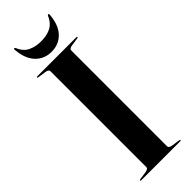

<svg xmlns="http://www.w3.org/2000/svg" viewBox="-287 -893 914 914"><g transform="rotate(-45 170.0 -436.0)"><path d="M240 -27Q240 -16 259.5 -13L300 -7Q306 -6 306 -3Q306 0 301 0H39Q34 0 34 -3Q34 -6 40 -7L80.5 -13Q100 -16 100 -27V-673Q100 -684 80.5 -687L40 -693Q34 -694 34 -697Q34 -700 39 -700H301Q306 -700 306 -697Q306 -694 300 -693L259.5 -687Q240 -684 240 -673ZM169.5 -804.5Q210 -804.5 237 -819Q264 -833.5 278.5 -867.5Q280.5 -872 283.5 -872Q288.5 -872 288 -865Q283 -801 251.2 -767.5Q219.5 -734 169.5 -734Q121 -734 89 -767.5Q57 -801 52 -865Q51.5 -872 56 -872Q59.5 -872 61 -867.5Q76.5 -831.5 104.8 -818Q133 -804.5 169.5 -804.5Z"/></g></svg>

Font: Fraunces 144pt S000 SemiBold
Style: Regular
Weight: 600
Version: Version 1.000; ttfautohint (v1.8.3)